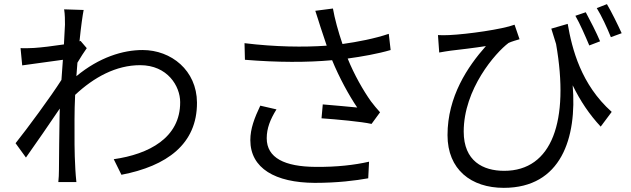

<svg xmlns="http://www.w3.org/2000/svg" viewBox="-20 -839 3040 925"><path d="M293 -720 288 -625C236 -617 177 -610 144 -608C120 -607 101 -606 79 -607L87 -524L283 -551L276 -454C226 -375 111 -219 55 -149L105 -80C153 -148 219 -243 268 -316L267 -277C265 -168 265 -117 264 -21C264 -5 263 24 261 38H348C346 20 344 -5 343 -23C338 -112 339 -173 339 -264C339 -300 340 -340 342 -382C433 -467 539 -525 655 -525C787 -525 848 -424 848 -347C849 -175 697 -96 528 -72L565 3C783 -39 930 -144 929 -345C928 -500 805 -598 667 -598C572 -598 458 -563 348 -472L353 -537C368 -562 385 -589 398 -607L368 -642L363 -640C370 -710 378 -766 383 -791L289 -794C293 -769 293 -742 293 -720Z M1312 -312 1234 -330C1206 -271 1186 -219 1186 -164C1186 -28 1306 41 1496 42C1607 42 1692 31 1754 20L1758 -60C1688 -44 1602 -34 1500 -35C1352 -36 1265 -78 1265 -173C1265 -221 1282 -264 1312 -312ZM1158 -631 1160 -551C1317 -538 1461 -538 1580 -549C1614 -466 1662 -378 1701 -321C1665 -325 1591 -331 1535 -336L1529 -269C1601 -264 1722 -253 1770 -242L1811 -298C1796 -315 1781 -332 1767 -351C1730 -403 1686 -480 1655 -557C1722 -566 1801 -580 1862 -598L1853 -676C1785 -653 1702 -637 1630 -627C1610 -685 1592 -751 1584 -798L1499 -787C1508 -761 1517 -730 1524 -709L1554 -619C1444 -611 1305 -613 1158 -631Z M2802 -780 2752 -763C2774 -725 2800 -665 2819 -620L2871 -640C2854 -681 2822 -743 2802 -780ZM2904 -819 2855 -800C2878 -763 2905 -705 2923 -660L2975 -679C2956 -721 2926 -782 2904 -819ZM2090 -670 2096 -586C2116 -590 2133 -592 2152 -595C2188 -599 2271 -609 2321 -617C2233 -518 2136 -374 2136 -188C2136 -22 2250 66 2407 66C2684 66 2760 -175 2739 -428C2776 -352 2820 -287 2874 -229L2927 -300C2779 -432 2736 -603 2715 -724L2636 -701L2659 -627C2724 -256 2640 -16 2409 -16C2307 -16 2214 -63 2214 -205C2214 -410 2367 -585 2430 -632C2444 -639 2470 -646 2483 -650L2459 -720C2401 -698 2232 -674 2144 -670C2125 -669 2105 -669 2090 -670Z"/></svg>

Font: Noto Sans CJK JP
Style: Regular
Weight: 400
Designer: Ryoko NISHIZUKA 西塚涼子 (kana, bopomofo & ideographs); Paul D. Hunt (Latin, Greek & Cyrillic); Sandoll Communications 산돌커뮤니
Foundry: Adobe
Version: Version 2.004;hotconv 1.0.118;makeotfexe 2.5.65603